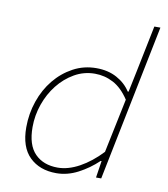

<svg xmlns="http://www.w3.org/2000/svg" viewBox="-82 -792 765 873"><g transform="rotate(10 300.0 -355.0)"><path d="M236 12Q159 12 112.5 -33.5Q66 -79 66 -170Q66 -233 86 -291Q106 -349 142 -393Q178 -437 227 -463.5Q276 -490 334 -490Q388 -490 428.5 -468Q469 -446 492 -410H496L516 -506L560 -722H588L442 0H418L430 -78H426Q385 -39 336 -13.5Q287 12 236 12ZM238 -14Q286 -14 338 -42.5Q390 -71 438 -122L490 -372Q457 -422 417 -443Q377 -464 332 -464Q281 -464 237.5 -439Q194 -414 162 -373.5Q130 -333 112 -281.5Q94 -230 94 -176Q94 -93 133 -53.5Q172 -14 238 -14Z"/></g></svg>

Font: Source Code Pro ExtraLight
Style: Italic
Weight: 200
Italic angle: -11°
Monospace: yes
Designer: Paul D. Hunt, Teo Tuominen
Foundry: Adobe Systems Incorporated
Version: Version 1.050;PS 1.000;hotconv 16.6.51;makeotf.lib2.5.65220